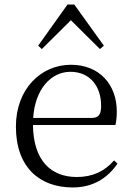

<svg xmlns="http://www.w3.org/2000/svg" viewBox="-20 -811 581 845"><path d="M300 14C388 14 453 -26 497 -91L482 -105C440 -57 388 -32 318 -32C206 -32 127 -102 125 -261H488C492 -277 494 -297 494 -321C494 -438 418 -526 292 -526C161 -526 50 -420 50 -254C50 -74 155 14 300 14ZM126 -292C134 -418 204 -495 290 -495C376 -495 425 -431 425 -346C425 -309 416 -292 383 -292ZM420 -595 437 -610 307 -791H277L148 -610L164 -595L292 -722Z"/></svg>

Font: Noto Serif HK Light
Style: Regular
Weight: 300
Designer: Ryoko NISHIZUKA 西塚涼子 (kana & ideographs); Frank Grießhammer (Latin, Greek & Cyrillic); Wenlong ZHANG 张文龙 (bopomofo); San
Foundry: Adobe
Version: Version 2.001;hotconv 1.1.0;makeotfexe 2.6.0